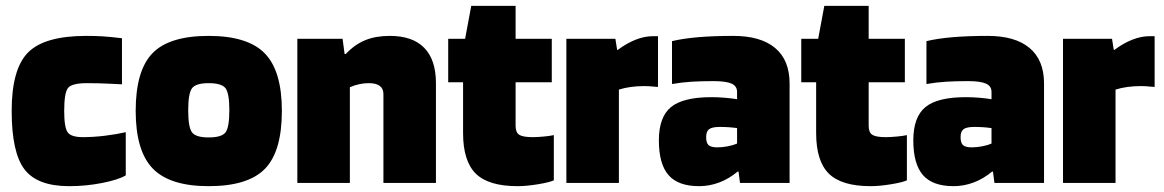

<svg xmlns="http://www.w3.org/2000/svg" viewBox="-20 -627 3988 658"><path d="M411 -174V-26Q386 -11 330.5 0Q275 11 217 11Q108 11 64 -46.5Q20 -104 20 -247Q20 -391 76.5 -447.5Q133 -504 276 -504Q306 -504 331 -502.5Q356 -501 398 -496V-338Q397 -338 358 -340Q319 -342 278 -342Q227 -342 213.5 -326Q200 -310 200 -247Q200 -190 212 -173.5Q224 -157 264 -157Q301 -157 341 -162Q381 -167 411 -174Z M946 -247Q946 -108 888 -48.5Q830 11 695 11Q562 11 503.5 -49.5Q445 -110 445 -247Q445 -385 502.5 -444.5Q560 -504 695 -504Q829 -504 887.5 -444Q946 -384 946 -247ZM625 -249Q625 -191 638 -173.5Q651 -156 695 -156Q740 -156 753 -173.5Q766 -191 766 -249Q766 -307 753 -324.5Q740 -342 695 -342Q651 -342 638 -324.5Q625 -307 625 -249Z M1179 0H999V-494H1154L1161 -442H1165Q1195 -474 1231 -489Q1267 -504 1316 -504Q1394 -504 1434 -463Q1474 -422 1474 -342V0H1294V-305Q1294 -323 1281.5 -332.5Q1269 -342 1244 -342Q1227 -342 1211 -338.5Q1195 -335 1179 -328Z M1567 -345H1516V-494H1574L1595 -607H1747V-494H1871V-345H1747V-196Q1747 -173 1759.5 -165Q1772 -157 1806 -157Q1821 -157 1843 -159Q1865 -161 1878 -164V-9Q1863 -2 1823.5 4.5Q1784 11 1754 11Q1654 11 1610.5 -32Q1567 -75 1567 -171Z M2101 0H1921V-494H2089L2095 -456H2097Q2128 -479 2158.5 -491Q2189 -503 2218 -503H2235V-329Q2212 -331 2204.5 -331.5Q2197 -332 2189 -332Q2164 -332 2142 -329Q2120 -326 2101 -320Z M2376 11Q2304 11 2271 -27Q2238 -65 2238 -146Q2238 -226 2279.5 -260Q2321 -294 2418 -294Q2441 -294 2464.5 -292Q2488 -290 2506 -287V-312Q2506 -332 2487 -340.5Q2468 -349 2425 -349Q2384 -349 2350.5 -347Q2317 -345 2283 -339V-486Q2320 -495 2372.5 -499.5Q2425 -504 2493 -504Q2587 -504 2636.5 -462.5Q2686 -421 2686 -341V0H2516L2511 -39H2508Q2478 -14 2444.5 -1.5Q2411 11 2376 11ZM2447 -192Q2421 -192 2410.5 -184.5Q2400 -177 2400 -157Q2400 -137 2408.5 -129.5Q2417 -122 2438 -122Q2455 -122 2473.5 -125.5Q2492 -129 2506 -135V-188Q2492 -190 2477.5 -191Q2463 -192 2447 -192Z M2777 -345H2726V-494H2784L2805 -607H2957V-494H3081V-345H2957V-196Q2957 -173 2969.5 -165Q2982 -157 3016 -157Q3031 -157 3053 -159Q3075 -161 3088 -164V-9Q3073 -2 3033.5 4.5Q2994 11 2964 11Q2864 11 2820.5 -32Q2777 -75 2777 -171Z M3248 11Q3176 11 3143 -27Q3110 -65 3110 -146Q3110 -226 3151.5 -260Q3193 -294 3290 -294Q3313 -294 3336.5 -292Q3360 -290 3378 -287V-312Q3378 -332 3359 -340.5Q3340 -349 3297 -349Q3256 -349 3222.5 -347Q3189 -345 3155 -339V-486Q3192 -495 3244.5 -499.5Q3297 -504 3365 -504Q3459 -504 3508.5 -462.5Q3558 -421 3558 -341V0H3388L3383 -39H3380Q3350 -14 3316.5 -1.5Q3283 11 3248 11ZM3319 -192Q3293 -192 3282.5 -184.5Q3272 -177 3272 -157Q3272 -137 3280.5 -129.5Q3289 -122 3310 -122Q3327 -122 3345.5 -125.5Q3364 -129 3378 -135V-188Q3364 -190 3349.5 -191Q3335 -192 3319 -192Z M3803 0H3623V-494H3791L3797 -456H3799Q3830 -479 3860.5 -491Q3891 -503 3920 -503H3937V-329Q3914 -331 3906.5 -331.5Q3899 -332 3891 -332Q3866 -332 3844 -329Q3822 -326 3803 -320Z"/></svg>

Font: Blinker ExtraBold
Style: Regular
Weight: 800
Designer: Juergen Huber
Foundry: supertype
Version: Version 1.017;hotconv 1.0.117;makeotfexe 2.5.65602